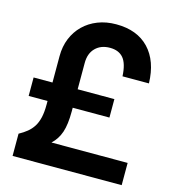

<svg xmlns="http://www.w3.org/2000/svg" viewBox="-106 -796 793 884"><g transform="rotate(15 290.0 -354.5)"><path d="M35 -374H125V-500Q125 -546 140.5 -584Q156 -622 184.5 -650Q213 -678 252.5 -693.5Q292 -709 340 -709Q440 -709 496 -650Q552 -591 555 -485H429Q426 -545 404 -571Q382 -597 340 -597Q297 -597 271 -571Q245 -545 245 -500V-374H420V-286H245V-268Q245 -206 232.5 -169Q220 -132 192 -106H555V0H35V-106Q57 -118 73.5 -131.5Q90 -145 101.5 -163Q113 -181 119 -206.5Q125 -232 125 -268V-286H35Z"/></g></svg>

Font: Retni Sans
Style: Bold
Weight: 700
Designer: Vitaly Kuzmin
Foundry: ParaType Ltd.
Version: Version 1.00;March 2, 2019;FontCreator 11.5.0.2425 64-bit; t